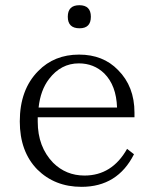

<svg xmlns="http://www.w3.org/2000/svg" viewBox="-20 -722 598 748"><path d="M503.9 -265.1H127V-248Q127 -149.9 187 -87.9Q237.3 -38.1 309.1 -38.1Q416.5 -38.1 475.1 -142.1L502 -121.1Q438 5.9 297.4 5.9Q193.4 5.9 125 -62Q57.1 -131.8 57.1 -249Q57.1 -373 128.9 -445.3Q191.4 -509.3 288.1 -509.3Q381.8 -509.3 439.9 -449.2Q503.9 -385.3 503.9 -283.2ZM436 -303.2Q433.1 -389.2 386.2 -436Q345.7 -475.1 287.1 -475.1Q217.3 -475.1 170.9 -414.1Q137.7 -370.6 130.4 -303.2ZM289.1 -701.7Q334 -701.7 334 -656.7Q334 -611.8 290 -611.8Q244.1 -611.8 244.1 -656.7Q244.1 -701.7 289.1 -701.7Z"/></svg>

Font: I.MingCP
Style: Regular
Weight: 400
Designer: I.Font Project
Version: Version 8.000; Sep 06, 2022